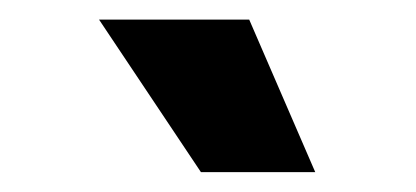

<svg xmlns="http://www.w3.org/2000/svg" viewBox="-20 -790 425 196"><path d="M185.1 -614.3 81.1 -770H234.4L301.8 -614.3Z"/></svg>

Font: Inter Extra Bold
Style: Regular
Weight: 800
Designer: Rasmus Andersson
Foundry: rsms
Version: Version 4.000;git-3c8e0fc